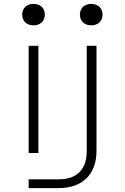

<svg xmlns="http://www.w3.org/2000/svg" viewBox="-20 -785 640 985"><path d="M152 -655C187 -655 210 -677 210 -710C210 -743 187 -765 152 -765C117 -765 94 -743 94 -710C94 -677 117 -655 152 -655ZM448 -655C483 -655 506 -677 506 -710C506 -743 483 -765 448 -765C413 -765 390 -743 390 -710C390 -677 413 -655 448 -655ZM127 180H281C403 180 475 109 475 -10V-550H425V-10C425 84 375 135 281 135H127ZM127 0H177V-550H127Z"/></svg>

Font: JetBrains Mono Thin
Style: Regular
Weight: 100
Monospace: yes
Designer: Philipp Nurullin, Konstantin Bulenkov
Foundry: JetBrains
Version: Version 2.305